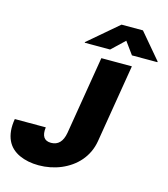

<svg xmlns="http://www.w3.org/2000/svg" viewBox="-138 -1066 1037 1182"><g transform="rotate(15 380.5 -474.5)"><path d="M4.3 -227.3H201.7Q191.1 -143.5 257.1 -143.5Q324.2 -143.5 339.5 -228.7L421.9 -727.3H616.5L534.1 -228.7Q527.7 -190.7 512.3 -158Q496.8 -125.4 474.1 -98.9Q451.3 -72.4 422.6 -52.2Q393.8 -32 361 -18.1Q328.1 -4.3 292.1 2.8Q256 9.9 218.8 9.9Q149.5 9.9 95.5 -14.6Q68.5 -27 48.3 -46Q28.1 -65 16 -91.3Q3.9 -117.5 0.5 -151.5Q-2.8 -185.4 4.3 -227.3ZM298.3 -792.6 299 -796.9 488.6 -958.8H625L762.1 -796.9L761.4 -792.6H599.4L542.6 -870.7L460.2 -792.6Z"/></g></svg>

Font: Inter P Black
Style: Italic
Weight: 900
Italic angle: -9.40001°
Designer: Rasmus Andersson
Foundry: rsms
Version: Version 3.018;git-588b23468